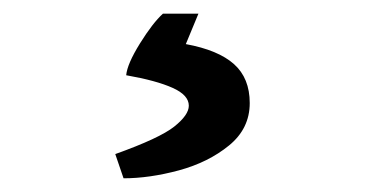

<svg xmlns="http://www.w3.org/2000/svg" viewBox="-20 -24 540 283"><path d="M253.9 41Q301.8 49.8 325 70.6Q348.1 91.3 348.1 127.9Q348.1 165.5 317.6 190.4Q287.1 215.3 243.7 227.1Q200.2 238.8 162.1 238.8L149.9 203.1Q215.3 179.7 236.8 162.6Q258.3 145.5 258.3 131.8Q258.3 116.2 234.4 105.5Q210.4 94.7 166 86.9Q167.5 70.3 186.3 40Q205.1 9.8 220.2 -3.9H272.5Z"/></svg>

Font: Vesper Libre
Style: Bold
Weight: 700
Designer: Robert Keller & Kimya Gandhi
Foundry: Mota Italic
Version: Version 1.058